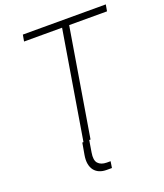

<svg xmlns="http://www.w3.org/2000/svg" viewBox="-165 -836 977 1147"><g transform="rotate(-20 323.0 -262.5)"><path d="M275.4 0 263.2 74.2Q254.9 122.1 272.9 142.1Q291 162.1 327.6 162.6H352.1L345.7 203.6H312Q286.6 203.6 266.8 195.3Q247.1 187 234.4 170.7Q221.7 154.3 217.3 130.1Q212.9 106 218.3 74.7L231.4 0ZM110.8 -686 118.2 -727.5H645.5L638.2 -686H397.5L283.7 0H238.8L352.5 -686Z"/></g></svg>

Font: Inter 24pt ExtraLight
Style: Italic
Weight: 250
Italic angle: -9.3988°
Version: Version 4.001;git-66647c0bb